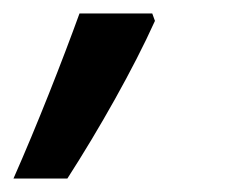

<svg xmlns="http://www.w3.org/2000/svg" viewBox="-65 -136 350 285"><path d="M-45 129H35C82 56 133 -34 165 -105L161 -116H53C28 -47 -10 50 -45 129Z"/></svg>

Font: Noto Sans Medium
Style: Italic
Weight: 500
Italic angle: -12°
Designer: Monotype Design Team
Foundry: Monotype Imaging Inc.
Version: Version 2.013